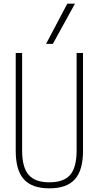

<svg xmlns="http://www.w3.org/2000/svg" viewBox="-20 -1020 540 1050"><path d="M250 10Q155 10 110.5 -39.5Q66 -89 66 -195V-730H101V-197Q101 -105 136.5 -64Q172 -23 250 -23Q329 -23 364 -64Q399 -105 399 -197V-730H434V-195Q434 -89 389.5 -39.5Q345 10 250 10ZM269 -780H232L348 -1000H390Z"/></svg>

Font: M PLUS 1 Code ExtraLight
Style: Regular
Weight: 250
Designer: Coji Morishita
Foundry: UNDERFOREST DESIGN
Version: Version 1.002